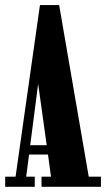

<svg xmlns="http://www.w3.org/2000/svg" viewBox="-21 -720 409 740"><path d="M-1 0V-39H39L133 -700.5H207L321 -39H368V0H139V-39H175.5L164 -124.5H91L80 -39H113V0ZM95.5 -160.5H159L126 -397Z"/></svg>

Font: Imbue 10pt ExtraBold
Style: Regular
Weight: 800
Designer: Tyler Finck
Foundry: Etcetera Type Company
Version: Version 1.102; ttfautohint (v1.8.3)